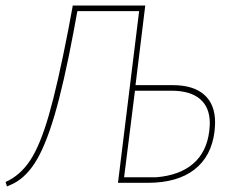

<svg xmlns="http://www.w3.org/2000/svg" viewBox="-21 -657 843 690"><path d="M752 -217Q752 -207 750 -185Q739 -95 677.5 -47.5Q616 0 510 0H403L479 -617H257L244 -546Q208 -354 174.5 -241Q141 -128 104 -71Q67 -14 18 7L4 13L-1 -3Q51 -26 87 -80Q123 -134 154.5 -243Q186 -352 224 -548L240 -634V-637H501L466 -351H600Q674 -351 713 -316.5Q752 -282 752 -217ZM733 -214Q733 -271 698 -301Q663 -331 595 -331H464L447 -195L425 -20H541Q625 -27 673.5 -69Q722 -111 731 -186Q733 -206 733 -214Z"/></svg>

Font: Luna Sans Thin
Style: Italic
Weight: 250
Italic angle: -7°
Designer: Juan Pablo del Peral
Foundry: Huerta Tipografica
Version: Version 2.001; ttfautohint (v1.5)